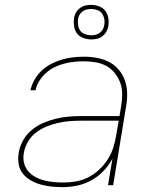

<svg xmlns="http://www.w3.org/2000/svg" viewBox="-20 -761 640 789"><path d="M237 8Q213 8 190.5 5.5Q168 3 146.5 -3Q125 -9 106 -20Q87 -31 73.5 -48Q60 -65 56.5 -87.5Q53 -110 57 -134Q61 -159 74.5 -183.5Q88 -208 109.5 -226Q131 -244 156 -255Q181 -266 207 -272.5Q233 -279 259 -281.5Q285 -284 311 -284H471L478 -326Q482 -350 482 -374.5Q482 -399 474 -421Q466 -443 451.5 -461Q437 -479 417 -490Q397 -501 373 -505Q349 -509 324 -509Q304 -509 284 -507Q264 -505 243.5 -499.5Q223 -494 204.5 -485Q186 -476 169.5 -461.5Q153 -447 141.5 -428.5Q130 -410 126 -390H105Q110 -412 122 -433.5Q134 -455 152 -471.5Q170 -488 191.5 -499Q213 -510 235.5 -516.5Q258 -523 280.5 -525.5Q303 -528 326 -528Q353 -528 379.5 -523Q406 -518 429 -506Q452 -494 468.5 -474Q485 -454 493.5 -429.5Q502 -405 502.5 -377.5Q503 -350 498 -323L445 0H424L442 -109Q427 -81 405 -58Q383 -35 354.5 -19.5Q326 -4 296 2Q266 8 237 8ZM241 -11Q266 -11 292 -15.5Q318 -20 342 -32Q366 -44 386.5 -63Q407 -82 422 -105Q437 -128 445 -153Q453 -178 457 -203L468 -265H311Q288 -265 264 -263Q240 -261 216.5 -255.5Q193 -250 170 -240.5Q147 -231 127 -215.5Q107 -200 94.5 -178Q82 -156 78 -133Q74 -112 78.5 -92.5Q83 -73 95 -58.5Q107 -44 124 -34.5Q141 -25 160 -20Q179 -15 199.5 -13Q220 -11 241 -11ZM355 -599Q338 -599 322 -605Q306 -611 296.5 -623.5Q287 -636 284.5 -653Q282 -670 284 -687Q286 -699 292.5 -710Q299 -721 309.5 -728.5Q320 -736 331 -738.5Q342 -741 354 -741Q371 -741 387 -735Q403 -729 412.5 -716.5Q422 -704 425 -687Q428 -670 425 -653Q423 -641 416.5 -630Q410 -619 400 -611.5Q390 -604 378.5 -601.5Q367 -599 355 -599ZM355 -616Q364 -616 372.5 -618Q381 -620 389 -625.5Q397 -631 402 -639.5Q407 -648 408 -657Q411 -670 408.5 -683Q406 -696 399 -705.5Q392 -715 380 -719.5Q368 -724 355 -724Q346 -724 337 -722Q328 -720 320 -714.5Q312 -709 307 -700.5Q302 -692 301 -683Q299 -670 301 -657Q303 -644 310 -634.5Q317 -625 329.5 -620.5Q342 -616 355 -616Z"/></svg>

Font: Iosevka Thin Extended Oblique
Style: Regular
Weight: 100
Width: 7
Italic angle: -9°
Monospace: yes
Designer: Belleve Invis
Foundry: Belleve Invis
Version: Version 32.5.0; ttfautohint (v1.8.4)